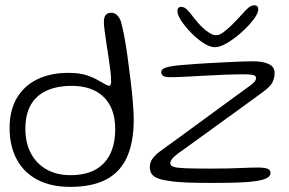

<svg xmlns="http://www.w3.org/2000/svg" viewBox="-20 -686 1098 730"><path d="M246.5 24.5Q174.5 24.5 123 -2.2Q71.5 -29 44 -79.5Q16.5 -130 16.5 -200Q16.5 -266.5 44 -313.2Q71.5 -360 121.8 -384.5Q172 -409 240 -409Q281.5 -409 308.8 -400Q336 -391 353.5 -380.5Q367.5 -372.5 378.8 -366.2Q390 -360 395 -360Q402.5 -360 402.5 -376.5Q402.5 -392.5 399.8 -416Q397 -439.5 393 -466.5Q389 -493.5 384.8 -520Q380.5 -546.5 377.8 -568.8Q375 -591 375 -604Q375 -637.5 403.5 -637.5Q414.5 -637.5 423.8 -629.5Q433 -621.5 439 -606.5Q445 -587 452 -550.5Q459 -514 465.2 -468.5Q471.5 -423 477 -377Q482.5 -331 485.5 -292.5Q488.5 -254 488.5 -231.5Q488.5 -146.5 463.2 -89.5Q438 -32.5 384.5 -4Q331 24.5 246.5 24.5ZM248 -20Q304 -20 341.8 -40.5Q379.5 -61 398.8 -100.2Q418 -139.5 418 -195Q418 -249 398 -285.5Q378 -322 341.2 -340.8Q304.5 -359.5 252.5 -359.5Q197 -359.5 157.5 -341.5Q118 -323.5 97.2 -287.5Q76.5 -251.5 76.5 -196Q76.5 -142 97.8 -102.5Q119 -63 157.5 -41.5Q196 -20 248 -20ZM787.5 9.5Q733 9.5 691.2 8Q649.5 6.5 620.5 1.5Q580.5 -4 565 -16Q549.5 -28 549.5 -49.5Q549.5 -61 553.5 -71.2Q557.5 -81.5 568.5 -93.2Q579.5 -105 600.5 -119.5Q619.5 -133 650.5 -155.5Q681.5 -178 718.8 -205.5Q756 -233 793.5 -260.2Q831 -287.5 862.8 -310.8Q894.5 -334 914.5 -348.5Q939 -365.5 946.2 -373.5Q953.5 -381.5 953.5 -389.5Q953.5 -399 940.8 -401.2Q928 -403.5 907 -403.5Q875 -403.5 835.8 -402Q796.5 -400.5 757 -398.2Q717.5 -396 683.2 -394.2Q649 -392.5 626 -392.5Q616 -392.5 608.5 -394.2Q601 -396 597 -400.5Q593 -405 593 -411.5Q593 -419 599.5 -423.8Q606 -428.5 621.2 -432Q636.5 -435.5 662 -438Q687.5 -440.5 725.5 -443Q744.5 -444.5 773.8 -446Q803 -447.5 835.2 -449.2Q867.5 -451 896 -452Q924.5 -453 942 -453Q977.5 -453 1000.8 -443Q1024 -433 1024 -408Q1024 -390.5 1016 -373.2Q1008 -356 974 -332Q940 -307 895 -274.5Q850 -242 804.2 -208.8Q758.5 -175.5 720 -147.8Q681.5 -120 659 -104Q641.5 -91 634.5 -82Q627.5 -73 627.5 -65Q627.5 -56 640 -51.8Q652.5 -47.5 686.2 -46.2Q720 -45 783.5 -45Q847.5 -45 890.8 -47Q934 -49 961.5 -49Q986.5 -49 997.5 -44.2Q1008.5 -39.5 1008.5 -28.5Q1008.5 -17 995.5 -9.5Q982.5 -2 955.8 2.2Q929 6.5 887.2 8Q845.5 9.5 787.5 9.5ZM797 -506.5Q778 -506.5 753.8 -522.2Q729.5 -538 706.8 -561.2Q684 -584.5 669.2 -607Q654.5 -629.5 654.5 -643.5Q654.5 -651.5 658.2 -655.8Q662 -660 668.5 -660Q680.5 -660 691.5 -649.2Q702.5 -638.5 720 -614.5Q732.5 -598.5 747 -584.2Q761.5 -570 776 -561Q790.5 -552 802 -552Q813.5 -552 828.8 -563Q844 -574 861.2 -591Q878.5 -608 894.5 -625.5Q914.5 -648.5 925.2 -657.2Q936 -666 946.5 -666Q962 -666 962 -650Q962 -636 944.2 -612.2Q926.5 -588.5 899.5 -564.2Q872.5 -540 844.8 -523.2Q817 -506.5 797 -506.5Z"/></svg>

Font: Gluten Thin ExtraLight
Style: Regular
Weight: 250
Version: Version 1.300